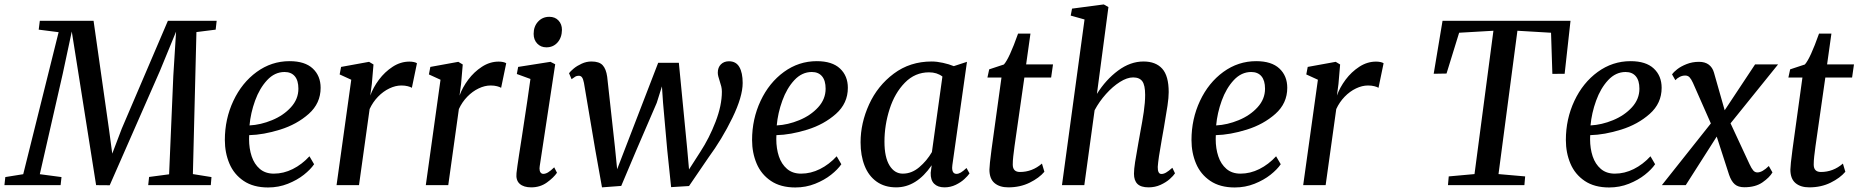

<svg xmlns="http://www.w3.org/2000/svg" viewBox="-56 -837 8402 868"><path d="M218 0H-36L-32 -36.5L49 -49.5L209 -691.5L119 -703L124 -743H367L437 -250.5L451.5 -142.5L494.5 -255.5L703 -743H923.5L919 -703L832 -692L816 -50L900 -36.5L897 0H614L618 -37L708.5 -49L727.5 -494L740 -694L667 -516.5L440 0.5L378.5 0L298.5 -505.5L268.5 -694.5L227.5 -503L124 -49.5L222 -36.5Z M1364 -94.5Q1348 -71 1317.8 -47Q1287.5 -23 1245.5 -6.2Q1203.5 10.5 1156 10.5Q1089.5 10.5 1045.5 -19.2Q1001.5 -49 981 -97.8Q960.5 -146.5 960.5 -204Q960.5 -299 999 -381Q1037.5 -463 1104.5 -511.8Q1171.5 -560.5 1253 -560.5Q1322.5 -560.5 1358 -527.2Q1393.5 -494 1393.5 -440Q1393.5 -370 1339.8 -322.2Q1286 -274.5 1210.5 -251Q1135 -227.5 1070.5 -226Q1070 -220 1070 -208Q1070 -165.5 1081.8 -130.2Q1093.5 -95 1118.5 -73.5Q1143.5 -52 1182 -52Q1226 -52 1267.5 -72.8Q1309 -93.5 1343 -130.5ZM1072 -270Q1122.5 -272.5 1174 -293.8Q1225.5 -315 1259.2 -352Q1293 -389 1293 -436Q1293 -473 1276.8 -492.2Q1260.5 -511.5 1230.5 -511.5Q1186 -511.5 1151.8 -474.8Q1117.5 -438 1097.2 -382Q1077 -326 1072 -270Z M1618 -405Q1631 -441.5 1657.2 -476.8Q1683.5 -512 1719.2 -535.2Q1755 -558.5 1795 -558.5Q1805.5 -558.5 1815 -556.5Q1824.5 -554.5 1829 -551L1806 -440Q1800 -444 1787.5 -447.2Q1775 -450.5 1758.5 -450.5Q1732 -450.5 1704.2 -437.2Q1676.5 -424 1653 -399.8Q1629.5 -375.5 1615 -344L1567 0H1465.5L1532 -476.5L1479.5 -500.5L1486 -534.5L1612.5 -557.5L1632.5 -545.5L1625 -457.5Z M2021.5 -405Q2034.5 -441.5 2060.8 -476.8Q2087 -512 2122.8 -535.2Q2158.5 -558.5 2198.5 -558.5Q2209 -558.5 2218.5 -556.5Q2228 -554.5 2232.5 -551L2209.5 -440Q2203.5 -444 2191 -447.2Q2178.5 -450.5 2162 -450.5Q2135.5 -450.5 2107.8 -437.2Q2080 -424 2056.5 -399.8Q2033 -375.5 2018.5 -344L1970.5 0H1869L1935.5 -476.5L1883 -500.5L1889.5 -534.5L2016 -557.5L2036 -545.5L2028.5 -457.5Z M2279 -54.5Q2281.5 -78 2290.8 -138.5Q2300 -199 2303.5 -220Q2333 -411.5 2342 -480L2280.5 -502.5L2286.5 -534.5L2432.5 -557.5L2454 -546.5L2384 -86Q2383 -79 2383 -75.5Q2383 -63.5 2387.8 -57.2Q2392.5 -51 2400 -51Q2410.5 -51 2421.8 -57.8Q2433 -64.5 2449.5 -80.5L2462 -56Q2447 -34 2416.5 -12Q2386 10 2345.5 10Q2311.5 10 2293.5 -6Q2275.5 -22 2279 -54.5ZM2356.5 -684Q2356.5 -717.5 2376.5 -739.2Q2396.5 -761 2427.5 -761Q2453.5 -761 2469 -744.2Q2484.5 -727.5 2484.5 -702Q2484 -667 2464.5 -645Q2445 -623 2414 -623Q2389 -623 2372.8 -640Q2356.5 -657 2356.5 -684Z M3146 -123.5 3059 4 2978 9 2960.5 -158.5 2941.5 -372.5 2936.5 -446.5 2913 -372 2821 -158.5 2752.5 3.5 2665.5 10 2635 -160.5 2584 -462Q2580.5 -480 2575.2 -487.2Q2570 -494.5 2560.5 -494.5Q2551.5 -494.5 2545.5 -491Q2539.5 -487.5 2528 -479L2516.5 -506Q2522.5 -514.5 2537.5 -527Q2552.5 -539.5 2573.8 -549.2Q2595 -559 2618 -559Q2653 -559 2668.5 -542.2Q2684 -525.5 2689 -490L2724 -172.5L2734 -72L2919.5 -553H3013L3050.5 -166.5L3059 -71L3110 -150.5Q3150.5 -212.5 3179 -286.5Q3207.5 -360.5 3207.5 -422.5Q3207.5 -435 3204.8 -446Q3202 -457 3197 -472.5Q3194 -481.5 3191.5 -491Q3189 -500.5 3189 -508.5Q3189 -532 3203 -546Q3217 -560 3239.5 -560Q3271.5 -560 3286.5 -534Q3301.5 -508 3301.5 -462Q3301.5 -400 3255 -304.2Q3208.5 -208.5 3146 -123.5Z M3747.5 -94.5Q3731.5 -71 3701.2 -47Q3671 -23 3629 -6.2Q3587 10.5 3539.5 10.5Q3473 10.5 3429 -19.2Q3385 -49 3364.5 -97.8Q3344 -146.5 3344 -204Q3344 -299 3382.5 -381Q3421 -463 3488 -511.8Q3555 -560.5 3636.5 -560.5Q3706 -560.5 3741.5 -527.2Q3777 -494 3777 -440Q3777 -370 3723.2 -322.2Q3669.5 -274.5 3594 -251Q3518.5 -227.5 3454 -226Q3453.5 -220 3453.5 -208Q3453.5 -165.5 3465.2 -130.2Q3477 -95 3502 -73.5Q3527 -52 3565.5 -52Q3609.5 -52 3651 -72.8Q3692.5 -93.5 3726.5 -130.5ZM3455.5 -270Q3506 -272.5 3557.5 -293.8Q3609 -315 3642.8 -352Q3676.5 -389 3676.5 -436Q3676.5 -473 3660.2 -492.2Q3644 -511.5 3614 -511.5Q3569.5 -511.5 3535.2 -474.8Q3501 -438 3480.8 -382Q3460.5 -326 3455.5 -270Z M4249.5 -91Q4248.5 -82 4248.5 -79Q4248.5 -51 4268.5 -51Q4277.5 -51 4288 -57.2Q4298.5 -63.5 4313.5 -77.5L4327 -53Q4320 -42.5 4304.2 -27.8Q4288.5 -13 4264.8 -1.5Q4241 10 4214 10Q4183.5 10 4167 -6.5Q4150.5 -23 4151.5 -56L4156 -90Q4087.5 10 3995.5 10Q3943.5 10 3907.2 -15.8Q3871 -41.5 3852.8 -87.5Q3834.5 -133.5 3834.5 -193.5Q3834.5 -280.5 3873 -365Q3911.5 -449.5 3984.8 -504.2Q4058 -559 4156 -559Q4179 -559 4206.5 -553Q4234 -547 4256 -538L4315.5 -557.5ZM4204.5 -491Q4180 -510 4144 -510Q4080.5 -510 4034.8 -463.2Q3989 -416.5 3965.8 -344Q3942.5 -271.5 3942.5 -196.5Q3942.5 -126.5 3965.2 -89.2Q3988 -52 4025.5 -52Q4065.5 -52 4099.8 -81Q4134 -110 4157 -149.5Z M4530.5 -176Q4527 -151 4524.8 -130.5Q4522.5 -110 4522.5 -93Q4522.5 -59.5 4555 -59.5Q4610.5 -59.5 4654.5 -97.5L4665.5 -60.5Q4642 -32.5 4599 -11.2Q4556 10 4502.5 10Q4463 10 4440 -9.5Q4417 -29 4417 -70.5Q4417 -88.5 4426.5 -161L4471.5 -486.5H4408L4416 -523.5L4482.5 -545.5Q4506.5 -572 4546.5 -685H4602.5L4583 -546H4704.5L4696 -486.5H4575Z M4903 -412.5Q4943 -476.5 4998.5 -517.8Q5054 -559 5113.5 -559Q5169 -559 5198.2 -526.5Q5227.5 -494 5227.5 -420.5Q5227.5 -396 5222 -359Q5216.5 -322 5206 -261.5L5203 -244.5Q5197.5 -214 5196.5 -208Q5180 -116.5 5178 -82.5Q5177.5 -50.5 5194.5 -50.5Q5204.5 -50.5 5215.5 -56.8Q5226.5 -63 5244 -78.5L5256 -53.5Q5249 -42.5 5232.5 -27.8Q5216 -13 5191 -1.5Q5166 10 5136.5 10Q5102 10 5086.2 -5.5Q5070.5 -21 5070.5 -51.5Q5070.5 -71.5 5075.5 -103.8Q5080.5 -136 5090.5 -191.5Q5095 -214.5 5096 -222L5098 -233.5Q5108.5 -288.5 5114.8 -331.2Q5121 -374 5121 -408Q5121 -452 5108.2 -469.5Q5095.5 -487 5066.5 -487Q5039.5 -487 5007 -466.5Q4974.5 -446 4944 -412Q4913.5 -378 4892.5 -338.5L4846 0H4745L4847 -749L4784.5 -766.5L4790.5 -798L4934 -817L4955 -805Z M5734 -94.5Q5718 -71 5687.8 -47Q5657.5 -23 5615.5 -6.2Q5573.5 10.5 5526 10.5Q5459.5 10.5 5415.5 -19.2Q5371.5 -49 5351 -97.8Q5330.5 -146.5 5330.5 -204Q5330.5 -299 5369 -381Q5407.5 -463 5474.5 -511.8Q5541.5 -560.5 5623 -560.5Q5692.5 -560.5 5728 -527.2Q5763.5 -494 5763.5 -440Q5763.5 -370 5709.8 -322.2Q5656 -274.5 5580.5 -251Q5505 -227.5 5440.5 -226Q5440 -220 5440 -208Q5440 -165.5 5451.8 -130.2Q5463.5 -95 5488.5 -73.5Q5513.5 -52 5552 -52Q5596 -52 5637.5 -72.8Q5679 -93.5 5713 -130.5ZM5442 -270Q5492.5 -272.5 5544 -293.8Q5595.5 -315 5629.2 -352Q5663 -389 5663 -436Q5663 -473 5646.8 -492.2Q5630.5 -511.5 5600.5 -511.5Q5556 -511.5 5521.8 -474.8Q5487.5 -438 5467.2 -382Q5447 -326 5442 -270Z M5988 -405Q6001 -441.5 6027.2 -476.8Q6053.5 -512 6089.2 -535.2Q6125 -558.5 6165 -558.5Q6175.5 -558.5 6185 -556.5Q6194.5 -554.5 6199 -551L6176 -440Q6170 -444 6157.5 -447.2Q6145 -450.5 6128.5 -450.5Q6102 -450.5 6074.2 -437.2Q6046.5 -424 6023 -399.8Q5999.5 -375.5 5985 -344L5937 0H5835.5L5902 -476.5L5849.5 -500.5L5856 -534.5L5982.5 -557.5L6002.5 -545.5L5995 -457.5Z M6835.5 0H6490L6493.5 -39.5L6610 -50L6695.5 -698L6540.5 -689L6483.5 -504.5L6425.5 -503.5L6465.5 -743H7044L7017.5 -503.5L6962 -503L6956 -689L6804 -698L6718.5 -50L6839 -39.5Z M7426.5 -94.5Q7410.5 -71 7380.2 -47Q7350 -23 7308 -6.2Q7266 10.5 7218.5 10.5Q7152 10.5 7108 -19.2Q7064 -49 7043.5 -97.8Q7023 -146.5 7023 -204Q7023 -299 7061.5 -381Q7100 -463 7167 -511.8Q7234 -560.5 7315.5 -560.5Q7385 -560.5 7420.5 -527.2Q7456 -494 7456 -440Q7456 -370 7402.2 -322.2Q7348.5 -274.5 7273 -251Q7197.5 -227.5 7133 -226Q7132.5 -220 7132.5 -208Q7132.5 -165.5 7144.2 -130.2Q7156 -95 7181 -73.5Q7206 -52 7244.5 -52Q7288.5 -52 7330 -72.8Q7371.5 -93.5 7405.5 -130.5ZM7134.5 -270Q7185 -272.5 7236.5 -293.8Q7288 -315 7321.8 -352Q7355.5 -389 7355.5 -436Q7355.5 -473 7339.2 -492.2Q7323 -511.5 7293 -511.5Q7248.5 -511.5 7214.2 -474.8Q7180 -438 7159.8 -382Q7139.5 -326 7134.5 -270Z M7940.5 -86.5 7957 -57.5Q7944 -35 7912.2 -12.8Q7880.5 9.5 7830 9.5Q7802 9.5 7786.5 -4Q7771 -17.5 7761 -46.5L7705 -219.5L7565 0H7457L7678.5 -279L7597.5 -462.5Q7590 -479 7582.5 -487.2Q7575 -495.5 7562.5 -495.5Q7549.5 -495.5 7537.8 -489.5Q7526 -483.5 7518 -474.5L7503 -501Q7509.5 -510.5 7526.2 -523.8Q7543 -537 7568.8 -547.2Q7594.5 -557.5 7625 -557.5Q7652 -557.5 7669 -544.8Q7686 -532 7692.5 -509L7741 -338.5L7878.5 -546H7982.5L7767.5 -279.5L7853 -95.5Q7862 -76 7869.8 -66.8Q7877.5 -57.5 7889 -57.5Q7911 -57.5 7940.5 -86.5Z M8151.5 -176Q8148 -151 8145.8 -130.5Q8143.5 -110 8143.5 -93Q8143.5 -59.5 8176 -59.5Q8231.5 -59.5 8275.5 -97.5L8286.5 -60.5Q8263 -32.5 8220 -11.2Q8177 10 8123.5 10Q8084 10 8061 -9.5Q8038 -29 8038 -70.5Q8038 -88.5 8047.5 -161L8092.5 -486.5H8029L8037 -523.5L8103.5 -545.5Q8127.5 -572 8167.5 -685H8223.5L8204 -546H8325.5L8317 -486.5H8196Z"/></svg>

Font: Merriweather Text
Style: Italic
Weight: 400
Italic angle: -7.8°
Designer: Eben Sorkin
Foundry: Eben Sorkin
Version: Version 2.100